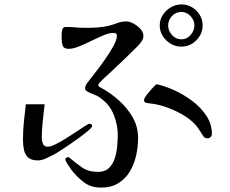

<svg xmlns="http://www.w3.org/2000/svg" viewBox="-20 -815 1040 869"><path d="M860 -700Q860 -723 842.5 -742Q825 -761 801 -761Q776 -761 758.5 -742.5Q741 -724 741 -700Q741 -676 758.5 -656.5Q776 -637 801 -637Q826 -637 843 -657Q860 -677 860 -700ZM397 -245Q397 -239 381.5 -225.5Q366 -212 343 -195Q320 -178 295 -161Q270 -144 250.5 -131.5Q231 -119 223 -115Q210 -108 189 -98.5Q168 -89 152 -89Q122 -89 107.5 -102Q93 -115 88.5 -136.5Q84 -158 84 -182Q84 -223 88 -263Q92 -303 97 -343H182Q178 -305 173.5 -266.5Q169 -228 169 -190Q169 -177 174.5 -164Q180 -151 196 -151Q209 -151 230.5 -161.5Q252 -172 277 -187.5Q302 -203 325 -218.5Q348 -234 364.5 -244.5Q381 -255 385 -255Q389 -255 393 -252.5Q397 -250 397 -245ZM629 -653Q629 -640 622 -629.5Q615 -619 607 -610Q579 -582 550 -554Q521 -526 492 -499Q479 -486 464.5 -473.5Q450 -461 437 -447Q434 -445 429.5 -439.5Q425 -434 425 -430Q425 -426 428 -423Q429 -422 431.5 -421Q434 -420 435 -419Q478 -396 516.5 -362Q555 -328 580 -285Q605 -242 605 -190Q605 -150 596 -110.5Q587 -71 567.5 -38.5Q548 -6 516 14Q484 34 437 34Q391 34 359 9.5Q327 -15 301 -49Q297 -55 286.5 -71Q276 -87 276 -94Q276 -99 281.5 -101.5Q287 -104 291 -104Q323 -77 351.5 -57Q380 -37 424 -37Q455 -37 473 -54.5Q491 -72 499.5 -98.5Q508 -125 510.5 -154Q513 -183 513 -205Q513 -248 496 -292.5Q479 -337 444 -364Q433 -374 418 -382Q412 -385 399.5 -389.5Q387 -394 376 -400.5Q365 -407 365 -414Q365 -422 368 -428Q370 -432 372 -435Q374 -438 376 -441Q388 -457 410 -485Q432 -513 454.5 -545Q477 -577 493 -606Q509 -635 509 -653Q509 -661 504 -663.5Q499 -666 492 -666Q474 -666 448 -655Q422 -644 393.5 -630Q365 -616 338 -605Q311 -594 290 -594Q269 -594 264 -608Q259 -622 259 -639Q259 -647 259 -659.5Q259 -672 262.5 -682.5Q266 -693 277 -693Q300 -693 323 -691Q346 -689 369 -689Q394 -689 418.5 -690.5Q443 -692 467 -697Q488 -702 509 -710Q530 -718 552 -718Q567 -718 585 -708Q603 -698 616 -683.5Q629 -669 629 -653ZM939 -209Q939 -201 933.5 -195Q928 -189 919 -189Q912 -189 905 -193Q902 -196 894.5 -207.5Q887 -219 879 -231.5Q871 -244 865 -250Q841 -276 805.5 -296.5Q770 -317 731 -330.5Q692 -344 657 -347Q650 -348 641 -350Q632 -352 632 -362Q632 -370 643.5 -385Q655 -400 668.5 -414.5Q682 -429 688 -434Q726 -426 769 -406.5Q812 -387 851 -357.5Q890 -328 914.5 -290.5Q939 -253 939 -209ZM897 -700Q897 -661 868.5 -632.5Q840 -604 801 -604Q762 -604 732.5 -632.5Q703 -661 703 -700Q703 -726 717 -747.5Q731 -769 753.5 -782Q776 -795 801 -795Q840 -795 868.5 -767Q897 -739 897 -700Z"/></svg>

Font: Kaisei Opti Medium
Style: Regular
Weight: 500
Designer: Font-Kai, 金井和夫
Foundry: KAZUO KANAI
Version: Version 5.003